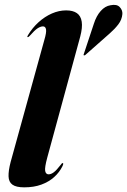

<svg xmlns="http://www.w3.org/2000/svg" viewBox="-20 -775 533 804"><path d="M316 -622 178 -115.5Q166.5 -73 169.2 -59Q172 -45 183.5 -45Q194 -45 205.5 -53.8Q217 -62.5 234 -84.5Q238 -89.5 239.2 -91Q240.5 -92.5 242.5 -92Q245 -92 244.8 -88.8Q244.5 -85.5 241.5 -79Q229 -53.5 206.8 -33.5Q184.5 -13.5 153.2 -2Q122 9.5 81.5 9.5Q47.5 9.5 32 -1.8Q16.5 -13 15.8 -36.5Q15 -60 24.5 -96.5L165.5 -607Q175 -639 172.8 -651.8Q170.5 -664.5 160 -664.5Q150 -664.5 137.5 -656.5Q125 -648.5 104.5 -625Q101.5 -622 99.8 -620.8Q98 -619.5 96 -619.5Q94 -620 94.5 -622.2Q95 -624.5 97 -627.5Q115.5 -658.5 141.5 -682Q167.5 -705.5 197.2 -718.5Q227 -731.5 257 -731.5Q285.5 -731.5 302 -720Q318.5 -708.5 322.2 -684.2Q326 -660 316 -622ZM373 -675.5Q383.5 -708.5 401.8 -729Q420 -749.5 442.5 -753Q469 -758.5 481.2 -745.5Q493.5 -732.5 492.5 -716.5Q490.5 -692.5 475.5 -673Q460.5 -653.5 440.5 -636L337.5 -545Q336 -543.5 334 -543.2Q332 -543 330.5 -543.5Q329.5 -545 330.2 -546.5Q331 -548 331.5 -550.5Z"/></svg>

Font: Fraunces 120pt
Style: Bold Italic
Weight: 700
Italic angle: -16°
Version: Version 1.000;[b76b70a41]